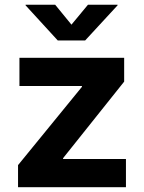

<svg xmlns="http://www.w3.org/2000/svg" viewBox="-20 -775 596 795"><path d="M54.7 0V-91.3L319.3 -415.5V-418.9H60.5V-535.6H494.1V-437L241.2 -120.1V-116.7H501.5V0ZM208.5 -755.4 275.9 -672.9 344.2 -755.4H466.8V-752.9L332.5 -607.4H219.2L85.9 -752.9V-755.4Z"/></svg>

Font: Inter 20pt
Style: Bold
Weight: 700
Version: Version 4.001;git-66647c0bb